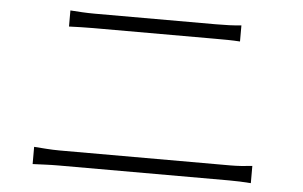

<svg xmlns="http://www.w3.org/2000/svg" viewBox="-44 -699 1088 689"><g transform="rotate(5 500.0 -354.5)"><path d="M183 -635V-577C212 -578 238 -579 270 -579C315 -579 660 -579 707 -579C739 -579 772 -579 799 -577V-635C772 -632 741 -631 707 -631C659 -631 321 -631 270 -631C239 -631 212 -633 183 -635ZM96 -136V-74C127 -75 154 -77 189 -77C243 -77 748 -77 803 -77C828 -77 856 -76 882 -74V-136C856 -133 830 -131 803 -131C748 -131 243 -131 189 -131C154 -131 127 -134 96 -136Z"/></g></svg>

Font: Noto Sans TC Light
Style: Regular
Weight: 300
Designer: Ryoko NISHIZUKA 西塚涼子 (kana, bopomofo & ideographs); Paul D. Hunt (Latin, Greek & Cyrillic); Sandoll Communications 산돌커뮤니
Foundry: Adobe
Version: Version 2.004;hotconv 1.0.118;makeotfexe 2.5.65603